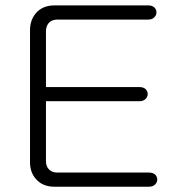

<svg xmlns="http://www.w3.org/2000/svg" viewBox="-20 -708 707 728"><path d="M543 -687.5H186.5Q141.6 -687.5 116.2 -658.2Q93.8 -631.8 93.8 -593.8V-92.8Q93.8 -54.7 116.2 -29.3Q141.6 0 186.5 0H544.9Q559.6 0 568.4 -8.8Q576.2 -16.6 576.2 -27.3Q576.2 -38.1 568.4 -45.9Q559.6 -53.7 544.9 -53.7H197.3Q175.8 -53.7 164.1 -67.4Q154.3 -79.1 154.3 -96.7V-324.2H508.8Q523.4 -324.2 532.2 -333Q540 -340.8 540 -351.6Q540 -362.3 532.2 -370.1Q523.4 -377.9 508.8 -377.9H154.3V-588.9Q154.3 -607.4 164.1 -620.1Q175.8 -633.8 197.3 -633.8H543Q556.6 -633.8 565.4 -642.6Q573.2 -650.4 573.2 -661.1Q573.2 -671.9 565.4 -679.7Q556.6 -687.5 543 -687.5Z"/></svg>

Font: Gulim
Style: Regular
Weight: 400
Version: Version 2.21